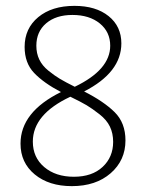

<svg xmlns="http://www.w3.org/2000/svg" viewBox="-20 -629 498 655"><path d="M267 -317Q334 -283 371 -246.5Q408 -210 408 -150Q408 -82 357.5 -38Q307 6 225 6Q147 6 98.5 -34Q50 -74 50 -139Q50 -247 188 -315Q129 -346 96.5 -380Q64 -414 64 -469Q64 -532 110.5 -570.5Q157 -609 234 -609Q307 -609 350.5 -574Q394 -539 394 -481Q394 -382 267 -317ZM104 -473Q104 -447 114 -426Q124 -405 145 -388Q166 -371 184.5 -360Q203 -349 235 -333Q356 -391 356 -473Q356 -520 320.5 -549Q285 -578 227 -578Q171 -578 137.5 -549.5Q104 -521 104 -473ZM366 -145Q366 -174 355 -197Q344 -220 319 -239.5Q294 -259 275.5 -270Q257 -281 220 -299Q92 -239 92 -146Q92 -92 131 -59Q170 -26 232 -26Q294 -26 330 -59.5Q366 -93 366 -145Z"/></svg>

Font: EauTestText Light
Style: Regular
Weight: 300
Designer: Christian Thalmann (Catharsis Fonts)
Version: Version 0.001;PS 000.001;hotconv 1.0.88;makeotf.lib2.5.64775